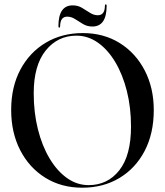

<svg xmlns="http://www.w3.org/2000/svg" viewBox="-20 -864 768 894"><path d="M365.5 -710Q463 -710 537.5 -663.5Q612 -617 654 -535.8Q696 -454.5 696 -351.5Q696 -242.5 653.5 -161.2Q611 -80 535.8 -35Q460.5 10 363 10Q265.5 10 190.8 -36.5Q116 -83 74 -164.8Q32 -246.5 32 -352Q32 -459.5 75 -540Q118 -620.5 193.2 -665.2Q268.5 -710 365.5 -710ZM590 -274.5Q590 -363 570.8 -439.8Q551.5 -516.5 516.8 -574.8Q482 -633 435.8 -665.5Q389.5 -698 336 -698Q248.5 -698 192.8 -628.8Q137 -559.5 137 -429.5Q137 -340 156.5 -262.2Q176 -184.5 211 -126Q246 -67.5 292.2 -34.8Q338.5 -2 392.5 -2Q481 -2 535.5 -71Q590 -140 590 -274.5ZM410 -740.5Q386 -740.5 366.8 -752Q347.5 -763.5 329.8 -775Q312 -786.5 293 -786.5Q260.5 -786.5 260 -742Q260 -735.5 256 -735.5Q252 -735.5 252 -742Q252 -839 318.5 -839Q342.5 -839 361.8 -827.5Q381 -816 398.8 -804.5Q416.5 -793 435.5 -793Q468 -793 468.5 -837Q468.5 -843.5 472 -843.5Q476.5 -843.5 476.5 -837Q476.5 -740.5 410 -740.5Z"/></svg>

Font: Fraunces144ptRegular
Style: Regular
Weight: 400
Version: Version 1.000;[0bf87f6ff]